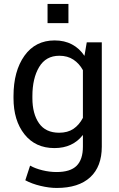

<svg xmlns="http://www.w3.org/2000/svg" viewBox="-20 -744 608 978"><path d="M48.8 -254.4Q48.8 -381.8 104.5 -460Q160.2 -538.1 258.3 -538.1Q308.6 -538.1 346.7 -517.8Q384.8 -497.6 410.2 -459.5L421.9 -528.3H498.5V2.9Q498.5 104.5 439.5 158.9Q380.4 213.4 269 213.4Q231 213.4 186.8 202.9Q142.6 192.4 108.9 174.3L133.3 99.6Q159.2 114.3 195.8 123.3Q232.4 132.3 268.1 132.3Q338.4 132.3 370.4 100.3Q402.3 68.4 402.3 2.9V-56.6Q376.5 -23.4 340.3 -6.6Q304.2 10.3 257.3 10.3Q160.2 10.3 104.5 -60.1Q48.8 -130.4 48.8 -244.1ZM145 -244.1Q145 -164.6 178.7 -116.2Q212.4 -67.9 281.2 -67.9Q324.7 -67.9 354 -87.6Q383.3 -107.4 402.3 -143.6V-386.7Q383.8 -420.4 354 -440.2Q324.2 -460 282.2 -460Q213.4 -460 179.2 -402.3Q145 -344.7 145 -254.4ZM328.6 -626H222.2V-724.1H328.6Z"/></svg>

Font: GeogebraSans
Style: Regular
Weight: 400
Designer: Google
Version: Version 1.100140; 2013